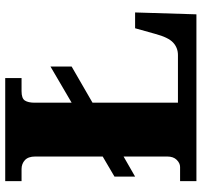

<svg xmlns="http://www.w3.org/2000/svg" viewBox="-38 -716 754 717"><g transform="rotate(-90 338.5 -357.0)"><path d="M21 0V-61H74Q88 -61 100.5 -73.5Q113 -86 113 -109V-272L38 -229V-306L113 -350V-602Q113 -628 99.5 -640.5Q86 -653 66 -653H21V-714H406V-653H357Q330 -653 322 -640.5Q314 -628 314 -604V-466L449 -545V-466L314 -388V-69H492Q519 -69 538.5 -87Q558 -105 571 -154L592 -229H651L644 0Z"/></g></svg>

Font: Noto Serif Tamil Black
Style: Italic
Weight: 900
Italic angle: -12°
Designer: Indian Type Foundry, Tom Grace, and the Monotype Design Team
Foundry: Monotype Imaging Inc.
Version: Version 2.003; ttfautohint (v1.8.4.7-5d5b)